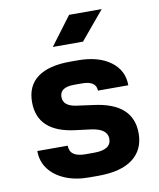

<svg xmlns="http://www.w3.org/2000/svg" viewBox="-88 -854 775 933"><g transform="rotate(-10 300.0 -387.5)"><path d="M277 10Q209 10 158 -11.5Q107 -33 78.5 -71Q50 -109 50 -160H200Q200 -104 277 -104H321Q405 -104 405 -158Q405 -207 327 -218L248 -228Q66 -251 66 -398Q66 -478 121 -519Q176 -560 282 -560H320Q421 -560 481 -516Q541 -472 541 -398H391Q391 -446 320 -446H282Q211 -446 211 -398Q211 -353 276 -344L357 -333Q550 -309 550 -160Q550 -79 492 -34.5Q434 10 321 10ZM212 -645 317 -785H478L361 -645Z"/></g></svg>

Font: NKDuy Mono ExtraBold
Style: Regular
Weight: 800
Monospace: yes
Designer: NKDuy
Foundry: NKDuy
Version: Version 2.251; ttfautohint (v1.8.4.7-5d5b)